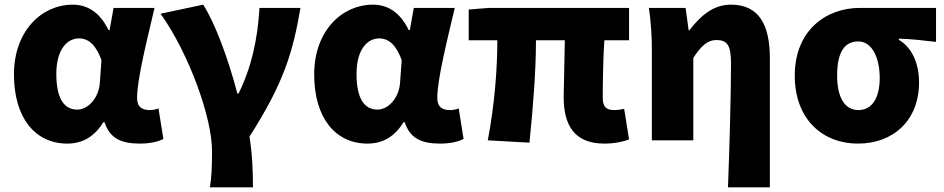

<svg xmlns="http://www.w3.org/2000/svg" viewBox="-20 -603 4055 825"><path d="M269 14C335 14 386 -16 424 -78H429C451 -10 499 14 580 14C627 14 661 5 682 -6L661 -137C648 -132 635 -130 624 -130C592 -130 569 -142 569 -182C569 -265 614 -440 644 -569H468L451 -474H446C409 -551 355 -583 292 -583C160 -583 40 -471 40 -283C40 -98 130 14 269 14ZM312 -132C257 -132 222 -177 222 -285C222 -394 271 -438 319 -438C365 -438 394 -404 416 -345L409 -248C405 -183 359 -132 312 -132Z M882 202H1067C1067 138 1064 56 1052 -16C1199 -246 1238 -376 1271 -569H1095C1087 -434 1061 -315 1005 -201H1000C958 -361 901 -509 853 -583L670 -544C794 -370 891 -95 891 44C891 124 889 155 882 202Z M1559 14C1625 14 1676 -16 1714 -78H1719C1741 -10 1789 14 1870 14C1917 14 1951 5 1972 -6L1951 -137C1938 -132 1925 -130 1914 -130C1882 -130 1859 -142 1859 -182C1859 -265 1904 -440 1934 -569H1758L1741 -474H1736C1699 -551 1645 -583 1582 -583C1450 -583 1330 -471 1330 -283C1330 -98 1420 14 1559 14ZM1602 -132C1547 -132 1512 -177 1512 -285C1512 -394 1561 -438 1609 -438C1655 -438 1684 -404 1706 -345L1699 -248C1695 -183 1649 -132 1602 -132Z M2577 14C2622 14 2661 5 2683 -4L2662 -135C2646 -132 2631 -130 2621 -130C2588 -130 2570 -141 2570 -181C2570 -204 2570 -333 2577 -430H2683V-569H2080L1994 -562V-430H2117C2117 -307 2105 -152 2076 0L2255 10C2270 -138 2283 -296 2283 -430H2407C2406 -338 2402 -219 2402 -187C2402 -67 2446 14 2577 14Z M3108 202H3288V-352C3288 -494 3243 -583 3121 -583C3043 -583 2990 -534 2942 -473H2939L2926 -569H2768C2778 -506 2781 -437 2781 -392V0H2959V-354C2992 -405 3020 -431 3058 -431C3105 -431 3121 -409 3121 -330C3121 -203 3115 25 3108 202Z M3666 14C3820 14 3929 -87 3929 -249C3929 -333 3897 -400 3842 -432V-437C3901 -435 3940 -430 4002 -423V-569H3674C3531 -569 3395 -474 3395 -278C3395 -89 3516 14 3666 14ZM3668 -130C3611 -130 3577 -183 3577 -278C3577 -384 3612 -425 3668 -425C3727 -425 3760 -355 3760 -268C3760 -180 3726 -130 3668 -130Z"/></svg>

Font: Noto Sans TC Black
Style: Regular
Weight: 900
Designer: Ryoko NISHIZUKA 西塚涼子 (kana, bopomofo & ideographs); Paul D. Hunt (Latin, Greek & Cyrillic); Sandoll Communications 산돌커뮤니
Foundry: Adobe
Version: Version 2.004;hotconv 1.0.118;makeotfexe 2.5.65603